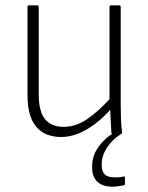

<svg xmlns="http://www.w3.org/2000/svg" viewBox="-20 -502 554 719"><path d="M209 11Q148 11 115.5 -27.5Q83 -66 83 -145V-476Q83 -482 88 -482H119Q125 -482 125 -476V-148Q125 -85 148.5 -56Q172 -27 219 -27Q265 -27 308 -57Q351 -87 398 -139L399 -98Q368 -62 336 -38Q304 -14 272.5 -1.5Q241 11 209 11ZM404 0Q398 0 397 -5Q396 -29 394.5 -53Q393 -77 392 -102L390 -120V-476Q390 -482 396 -482H427Q432 -482 432 -476V-115Q432 -86 433 -59Q434 -32 437 -6Q438 0 431 0ZM401 197Q363 197 344 178Q325 159 325 127V120Q325 81 349.5 47Q374 13 419 -13L433 -7V0Q400 21 380.5 51Q361 81 361 112V118Q361 162 407 162Q416 162 424.5 162Q433 162 442 159Q448 158 448 163V187Q448 189 447 190Q446 191 443 192Q434 194 423 195.5Q412 197 401 197Z"/></svg>

Font: Sofia Sans Semi Condensed ExtraLight
Style: Regular
Weight: 250
Version: Version 4.100